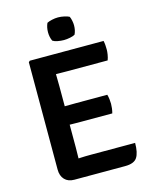

<svg xmlns="http://www.w3.org/2000/svg" viewBox="-128 -953 824 1039"><g transform="rotate(-15 284.5 -434.0)"><path d="M84 -676.5 91 -683H209V-578Q209 -557 209.5 -542.5Q210 -528 210 -507.5V-163Q210 -147.5 209.5 -134.2Q209 -121 209 -104V1.5H157Q123 1.5 103.5 -19Q84 -39.5 84 -75ZM448.5 -396.5Q452 -384.5 453.8 -369.8Q455.5 -355 455.5 -344.5Q455.5 -333.5 453.8 -319Q452 -304.5 448.5 -292H274.5Q262.5 -292 242.8 -292.2Q223 -292.5 202.2 -292.8Q181.5 -293 166 -293V-395.5Q181.5 -395.5 202.2 -395.8Q223 -396 242.8 -396.2Q262.5 -396.5 274.5 -396.5ZM504.5 -683Q507.5 -669 508.2 -656.2Q509 -643.5 509 -632.5Q509 -622 506.5 -606Q504 -590 498.5 -575.5H274.5Q262.5 -575.5 242.8 -575.8Q223 -576 202.2 -576.2Q181.5 -576.5 166 -577V-683ZM526.5 -106Q526.5 -50.5 509.2 -24.5Q492 1.5 442 1.5H166V-101.5Q193.5 -103 219.2 -104.5Q245 -106 278.5 -106ZM226 -806Q226 -833.5 236.5 -856.5Q247 -862 264.5 -866Q282 -870 299 -870Q315 -870 333.5 -866Q352 -862 361.5 -856.5Q366.5 -845.5 369.2 -831.8Q372 -818 372 -806Q372 -778.5 361.5 -756.5Q352.5 -750.5 333.8 -746.8Q315 -743 299 -743Q282 -743 264 -746.5Q246 -750 236.5 -756.5Q226 -778.5 226 -806Z"/></g></svg>

Font: Signika Negative Light SemiBold
Style: Regular
Weight: 600
Version: Version 2.001